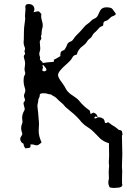

<svg xmlns="http://www.w3.org/2000/svg" viewBox="-20 -724 623 945"><path d="M448.7 -141.1Q453.1 -141.1 460 -145.5Q460.9 -146 460.9 -146.5L460 -147Q455.1 -150.4 450.2 -150.4Q444.8 -150.4 444.8 -141.6ZM197.8 -373Q201.2 -373 204.8 -375.2Q208.5 -377.4 208.5 -380.9Q208.5 -383.8 206.1 -388.2L193.8 -403.3H190.9Q188.5 -401.9 188.5 -400.4Q188.5 -398.9 190.2 -396.7Q191.9 -394.5 191.9 -393.1L187.5 -377.4Q192.9 -373 197.8 -373ZM516.1 -19Q490.7 -26.4 472.7 -42.5Q461.9 -52.7 451.7 -64Q430.7 -86.4 412.8 -97.2Q395 -107.9 382.3 -121.6Q359.4 -150.9 329.1 -174.8L301.8 -197.8Q292.5 -210.9 277.3 -222.7Q266.1 -231.9 257.8 -241.2Q252.9 -246.1 245.6 -250Q240.2 -251.5 233.9 -257.3Q232.9 -258.3 229.5 -259.3Q218.3 -260.3 214.4 -262.2Q206.5 -265.1 195.3 -265.1Q176.8 -265.1 175.8 -258.3Q175.8 -246.1 169.9 -238.3Q168.5 -235.4 168.2 -229Q168 -222.7 166 -215.6Q164.1 -208.5 164.1 -201.7L168 -166Q168.5 -150.9 170.4 -136.2Q171.9 -124 171.9 -111.8Q171.9 -102.1 170.9 -92.3L170.4 -80.6Q170.4 -53.2 184.6 -23.4Q169.9 -8.8 161.1 -8.8Q153.3 -8.8 141.6 -13.2H139.2Q138.7 -12.2 136.7 -12.2Q133.3 -13.2 131.3 -14.6Q129.9 -14.6 129.9 0Q125.5 4.9 114.3 4.9Q109.9 4.9 104.5 6.3L101.6 1Q97.2 -4.4 96.9 -9.5Q96.7 -14.6 95.7 -16.6Q92.8 -17.6 88.4 -21Q79.6 -30.3 79.6 -39.6Q79.6 -47.4 85.9 -55.7Q89.8 -61 89.8 -65.4Q89.8 -68.4 88.4 -71.3Q84 -82.5 84 -93.3Q84 -104.5 88.4 -114.7Q90.8 -121.1 90.8 -124.5L88.9 -143.6Q88.9 -161.6 98.6 -178.2Q101.6 -183.1 101.6 -187.5L101.1 -191.9Q95.7 -210.4 95.7 -216.8Q95.7 -219.2 97.2 -220.7Q102.5 -226.1 103 -231.4Q103 -236.3 100.6 -241.7Q98.1 -247.1 98.1 -252.4Q98.1 -258.8 101.3 -265.1Q104.5 -271.5 104.5 -278.8Q104.5 -285.2 102.1 -291.5Q96.2 -309.1 96.2 -327.6Q96.2 -343.8 99.1 -349.6Q104 -357.4 104.5 -363.8Q100.6 -377.4 100.6 -384.3Q100.6 -390.1 102.1 -396.7Q103.5 -403.3 103.5 -410.2Q103.5 -419.4 101.1 -428.7Q99.1 -432.6 98.6 -437.5Q97.2 -439.9 97.2 -447.8Q97.2 -451.2 101.6 -455.1Q103 -456.5 103.5 -459Q103.5 -461.9 103 -462.9Q100.6 -467.8 100.6 -471.7Q100.6 -476.6 103.5 -482.4Q103.5 -486.8 102.5 -489.3Q96.2 -502.9 96.2 -517.6Q96.2 -522.9 97.2 -528.3Q97.7 -541.5 97.7 -566.4Q97.7 -587.9 101.6 -611.3Q104 -627 104 -630.4Q103 -638.7 103 -646Q103 -653.8 104.2 -661.9Q105.5 -669.9 105.5 -678.2Q105.5 -684.6 104.5 -690.4Q104.5 -704.1 120.1 -704.1Q146.5 -704.1 149.4 -680.2Q149.4 -674.3 147.9 -670.7Q146.5 -667 145.8 -665.5Q145 -664.1 145 -663.6Q145.5 -663.6 148.9 -664.6Q152.3 -665.5 158.4 -667Q164.6 -668.5 168.5 -668.5Q169.4 -668.5 171.6 -667.5Q173.8 -666.5 176.3 -663.3Q178.7 -660.2 183.6 -655.3Q182.6 -649.9 182.6 -644.5Q182.6 -632.8 186.5 -621.6Q190.4 -610.4 190.4 -599.1Q190.4 -591.8 188 -584Q185.1 -575.2 185.1 -565.4Q185.1 -553.7 181.6 -544.9Q181.6 -541 182.6 -539.1Q183.6 -537.1 183.6 -535.2Q183.6 -530.8 179.2 -526.9Q175.8 -522 175.8 -518.6L176.8 -504.4Q178.2 -494.6 178.2 -484.9L177.2 -476.6Q173.3 -464.4 173.3 -458Q173.3 -453.1 177.7 -440.9Q176.3 -437 176.3 -434.1Q176.3 -429.2 182.9 -424.3Q189.5 -419.4 190.4 -414.1Q218.3 -418 230.5 -418.5Q238.8 -418.9 244.6 -419.9L245.6 -426.3Q245.6 -428.7 244.6 -430.2Q248.5 -430.2 277.3 -447.8L276.9 -453.6Q276.9 -459.5 279.1 -466.1Q281.2 -472.7 293 -476.6Q295.9 -477.1 298.8 -481L301.3 -485.4Q306.6 -493.2 309.6 -502Q313 -515.1 328.6 -520Q335 -522.5 339.4 -528.8Q348.6 -543.9 362.3 -556.6Q371.1 -564.5 378.4 -573.2Q381.3 -577.1 385 -580.6Q388.7 -584 391.6 -588.4Q400.9 -600.1 411.6 -606.9Q418.9 -611.3 429.7 -622.6Q435.5 -628.4 443.4 -631.8Q453.6 -635.7 458 -642.1Q462.4 -648.4 465.3 -656Q468.3 -663.6 472.7 -671.4Q481 -687 502 -688Q528.3 -688 533.7 -679.2Q536.1 -675.3 541 -668.9Q548.3 -660.2 550.3 -655.3Q547.4 -648.4 535.6 -644.5Q526.9 -642.1 518.6 -632.8Q510.3 -623.5 499.5 -620.6Q488.8 -617.7 488.8 -608.4Q488.8 -602.1 487.8 -599.1Q486.8 -596.2 480.7 -594.7Q474.6 -593.3 467.3 -585.9Q459.5 -576.2 450.2 -567.4Q438.5 -558.6 433.1 -546.4Q430.2 -540.5 424.3 -536.1Q412.6 -527.8 406.2 -516.1Q399.4 -505.9 388.2 -498.5Q363.8 -481.4 357.9 -455.1Q341.3 -453.1 335.9 -440.4Q328.6 -426.8 315.9 -416L305.7 -406.7Q265.6 -372.1 265.6 -354.5Q265.6 -341.8 287.6 -314Q298.3 -299.3 307.1 -281.7Q317.4 -266.1 339.8 -252.4Q359.4 -240.2 369.6 -228Q391.1 -200.7 421.9 -179.7L425.8 -162.6L439.9 -169.9Q457.5 -165 460.9 -146.5Q463.9 -147 467.3 -147Q475.1 -147 485.8 -141.1Q492.7 -137.7 495.1 -126.5Q495.1 -118.2 502 -118.2Q504.4 -118.2 511.2 -122.6L517.6 -119.1Q524.4 -112.8 535.6 -106Q543 -102.5 553.7 -93.8L565.4 -84H566.9Q581.5 -84 581.5 -70.8V-69.3Q583 -66.9 583 -64Q583 -60.5 580.6 -57.1H580.1L582 34.2L580.1 95.7Q580.1 106.9 581.5 118.7Q581.5 140.6 580.6 147.9V178.2Q582 182.1 582 185.5Q582 200.2 553.2 200.2L541 201.2Q536.6 201.2 531.2 200.2Q525.9 199.2 520.5 198.7Q513.2 187.5 513.2 173.3Q513.2 165 516.1 156.2Q515.1 143.1 515.1 126Q515.1 110.8 517.1 92.3Q515.6 83 515.6 72.3L517.1 42Q517.1 1.5 516.1 -19Z"/></svg>

Font: Kurland
Style: Regular
Weight: 400
Designer: GGBot
Version: 0.22